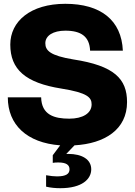

<svg xmlns="http://www.w3.org/2000/svg" viewBox="-20 -752 707 1008"><path d="M297 236C411 236 459 188 459 137C459 85 411 56 338 56H328L371 11C530 2 647 -72 647 -216C647 -338 580 -407 365 -440C243 -460 218 -487 218 -525C218 -565 259 -591 323 -591C406 -591 450 -560 453 -486H625C618 -646 509 -732 323 -732C140 -732 34 -640 34 -518C34 -388 113 -317 302 -287C440 -265 461 -240 461 -204C461 -157 414 -129 344 -129C266 -129 198 -148 196 -241H21C21 -97 121 -2 296 11L257 63V103C267 101 277 101 287 101C328 101 345 114 345 137C345 160 328 174 279 174C265 174 244 172 222 168V228C247 234 272 236 297 236Z"/></svg>

Font: Aspekta 800
Style: Regular
Weight: 800
Designer: Ivo Dolenc
Version: Version 2.000